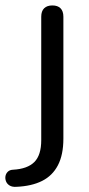

<svg xmlns="http://www.w3.org/2000/svg" viewBox="-77 -514 334 724"><path d="M-15.5 190.5Q-31 191.5 -40.8 185.5Q-50.5 179.5 -54.2 170Q-58 160.5 -56.5 150.8Q-55 141 -47.8 133.8Q-40.5 126.5 -28 126Q26.5 123 52.5 97Q78.5 71 78.5 14.5V-451Q78.5 -472 89.5 -482.8Q100.5 -493.5 120.5 -493.5Q140.5 -493.5 151.2 -482.8Q162 -472 162 -451V8.5Q162 69.5 141.5 109Q121 148.5 81.8 168.2Q42.5 188 -15.5 190.5Z"/></svg>

Font: Nunito ExtraLight
Style: Regular
Weight: 200
Designer: Vernon Adams
Foundry: Vernon Adams
Version: Version 3.602;April 4, 2023;FontCreator 14.0.0.2856 64-bit